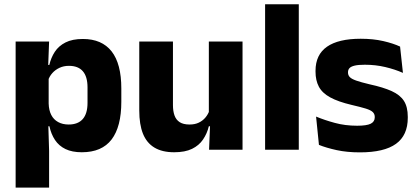

<svg xmlns="http://www.w3.org/2000/svg" viewBox="-20 -680 1894 872"><path d="M351.5 11.5Q307.5 11.5 277.5 -3Q247.5 -17.5 229.8 -44.2Q212 -71 204.5 -106.5H165L201 -209.5Q202 -179 212.8 -158Q223.5 -137 243.8 -125.8Q264 -114.5 292 -114.5Q334 -114.5 355.8 -139.2Q377.5 -164 377.5 -213V-283Q377.5 -332 356.2 -356.5Q335 -381 293 -381Q269.5 -381 250.2 -372Q231 -363 217.8 -348.2Q204.5 -333.5 198.5 -314.5L163.5 -385H204Q211.5 -418 229 -444.8Q246.5 -471.5 277.5 -487.2Q308.5 -503 356.5 -503Q442.5 -503 486.8 -446.8Q531 -390.5 531 -278V-218Q531 -104.5 486.8 -46.5Q442.5 11.5 351.5 11.5ZM203 172H51V-491.5H203L198 -359L201 -341.5V-152.5L199 -126.5L203 5Z M612.5 -491.5H765.5V-202.5Q765.5 -175.5 772.5 -155.8Q779.5 -136 796 -125.2Q812.5 -114.5 841 -114.5Q865 -114.5 882.8 -123Q900.5 -131.5 912.8 -146Q925 -160.5 931 -178L954.5 -106.5H928.5Q920.5 -73.5 902.2 -46.5Q884 -19.5 852.2 -4Q820.5 11.5 771 11.5Q716.5 11.5 681.2 -9.8Q646 -31 629.2 -73Q612.5 -115 612.5 -178ZM928.5 -491.5H1081.5V0H929.5L934.5 -123L928.5 -137Z M1337 0H1184V-660.5H1337Z M1614.5 12Q1556 12 1509 1.8Q1462 -8.5 1428.5 -22L1415.5 -150.5Q1454 -134.5 1500.8 -121.8Q1547.5 -109 1602 -109Q1645.5 -109 1663.8 -118.2Q1682 -127.5 1682 -147V-149Q1682 -162.5 1672.8 -171.2Q1663.5 -180 1640.8 -187Q1618 -194 1577 -203.5Q1515.5 -218 1479.5 -237.8Q1443.5 -257.5 1428.2 -286.2Q1413 -315 1413 -354.5V-358.5Q1413 -431.5 1465 -467.8Q1517 -504 1618 -504Q1675 -504 1720.5 -493.5Q1766 -483 1797 -468.5L1810 -349Q1774 -365 1729.8 -375.5Q1685.5 -386 1637 -386Q1607.5 -386 1590.8 -382Q1574 -378 1567.2 -370.5Q1560.5 -363 1560.5 -352V-350.5Q1560.5 -338.5 1568.5 -330Q1576.5 -321.5 1597.8 -314Q1619 -306.5 1659 -297Q1721 -283.5 1759 -266.2Q1797 -249 1814.5 -221.8Q1832 -194.5 1832 -149.5V-145Q1832 -65.5 1778.5 -26.8Q1725 12 1614.5 12Z"/></svg>

Font: Anek Devanagari
Style: Bold
Weight: 700
Designer: Kailash Malviya (Devanagari) & Yesha Goshar (Latin)
Foundry: Ek Type
Version: Version 1.003